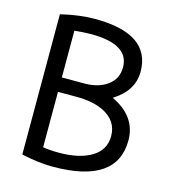

<svg xmlns="http://www.w3.org/2000/svg" viewBox="-101 -733 734 823"><g transform="rotate(15 266.5 -321.5)"><path d="M492.6 -184.7Q492.6 7.9 206.9 7.9Q146 7.9 68.8 -8.9V-631.2Q150 -651 220.3 -651Q466.8 -651 466.8 -482.2Q466.8 -397.5 380.2 -344.1Q492.6 -291.1 492.6 -184.7ZM389.1 -481.2Q389.1 -583.7 220.3 -583.7Q191.6 -583.7 147 -579.2V-371.8H248Q309.4 -371.8 349.3 -401Q389.1 -430.2 389.1 -481.2ZM416.3 -183.2Q416.3 -251 350.5 -284.2Q302 -307.9 230.2 -307.9H147V-62.4Q173.8 -56.9 218.8 -56.9Q309.4 -56.9 362.9 -89.6Q416.3 -122.3 416.3 -183.2Z"/></g></svg>

Font: Shan Wanhai
Style: Regular
Weight: 400
Designer: Khon Soe Zaw Thu
Foundry: Shan Unicode
Version: Version 1.00 June 3, 2017, initial release